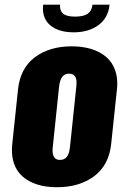

<svg xmlns="http://www.w3.org/2000/svg" viewBox="-20 -786 538 817"><path d="M292.5 -648.4C335.4 -648.4 370.8 -658.6 398.7 -679C426.5 -699.3 442.4 -728.4 446.3 -766.1H373.5C371.9 -748.9 365.2 -736.1 353.5 -727.8C341.8 -719.5 323.7 -715.3 299.3 -715.3C275.2 -715.3 258.3 -719.6 248.5 -728C240.1 -735.2 235.7 -745.6 235.4 -759.3C235.4 -761.6 235.5 -763.8 235.8 -766.1H163.6C162.9 -760.6 162.6 -755.4 162.6 -750.5C162.6 -720.5 172.7 -696.8 192.9 -679.2C216.3 -659 249.5 -648.8 292.5 -648.4ZM234.9 -105.5C214 -105.5 203.6 -119.1 203.6 -146.5C203.6 -150.7 203.9 -155.4 204.6 -160.6L231.4 -417.5C235.4 -454.3 249.3 -472.7 273.4 -472.7C286.1 -472.7 295.1 -468.3 300.3 -459.5C303.9 -453.3 305.7 -444.7 305.7 -433.6C305.7 -428.7 305.3 -423.3 304.7 -417.5L277.8 -160.6C275.9 -141.4 271.4 -127.4 264.4 -118.7C257.4 -109.9 247.6 -105.5 234.9 -105.5ZM222.2 10.7C286 10.7 338.8 -4.9 380.6 -36.1C422.4 -67.4 446.6 -113.1 453.1 -173.3L477.5 -404.8C478.5 -413.6 479 -422 479 -430.2C479 -450.7 476.1 -469.4 470.2 -486.3C462.1 -509.8 449.3 -528.9 431.9 -543.7C414.5 -558.5 393.4 -569.7 368.7 -577.4C343.9 -585 316.1 -588.9 285.2 -588.9C221.7 -588.9 169.3 -573.2 127.9 -542C86.6 -510.7 62.8 -465 56.6 -404.8L32.2 -173.3C31.2 -164.6 30.8 -155.9 30.8 -147.5C30.8 -127 33.5 -108.4 39.1 -91.8C46.9 -68.4 59.4 -49.2 76.7 -34.4C93.9 -19.6 114.7 -8.4 139.2 -0.7C163.6 6.9 191.2 10.7 222.2 10.7Z"/></svg>

Font: Oswald
Style: Heavy
Weight: 800
Designer: Vernon Adams
Foundry: Vernon Adams
Version: 3.0; ttfautohint (v0.95.6-bc232) -l 8 -r 50 -G 200 -x 0 -w "